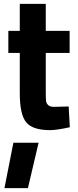

<svg xmlns="http://www.w3.org/2000/svg" viewBox="-20 -659 404 990"><path d="M3 311 49 77H179L124 311ZM339 -386H216V-181Q216 -151 217.5 -138.5Q219 -126 228.5 -117Q238 -108 258 -108L334 -110L340 -3Q273 12 238 12Q148 12 115 -28.5Q82 -69 82 -178V-386H23V-500H82V-639H216V-500H339Z"/></svg>

Font: TitilliumText
Style: ExtraBold
Weight: 800
Designer: Accademia di Belle Arti di Urbino and others
Foundry: Accademia di Belle Arti di Urbino and others.
Version: Version 60.001